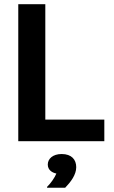

<svg xmlns="http://www.w3.org/2000/svg" viewBox="-20 -670 540 911"><path d="M475 0V-102.5H195V-650H66.7V0ZM289.2 220.8C315.8 193.3 341.7 159.2 341.7 123.3C341.7 87.5 320 60.8 272.5 60.8C230.8 60.8 206.7 83.3 206.7 110.8C206.7 137.5 229.2 150 247.5 153.3C240 172.5 220 200.8 203.3 216.7V220.8Z"/></svg>

Font: Familjen Grotesk SemiBold
Style: Regular
Weight: 600
Designer: Anders Wikstroem, Jonas Baeckman, Matilda Gysing, Kristian Moeller
Foundry: Familjen STHLM AB
Version: Version 2.000